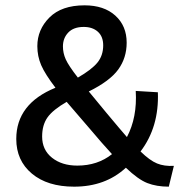

<svg xmlns="http://www.w3.org/2000/svg" viewBox="-20 -690 672 720"><path d="M632 -68 613 10Q567 10 532.5 -3.5Q498 -17 452 -61Q375 10 258 10Q158 10 99.5 -39Q41 -88 41 -169Q41 -301 188 -361Q149 -412 134.5 -445.5Q120 -479 120 -517Q120 -579 165.5 -624.5Q211 -670 297 -670Q370 -670 412.5 -631.5Q455 -593 455 -530Q455 -473 423.5 -429.5Q392 -386 313 -347Q357 -294 379 -267Q434 -201 456 -176Q495 -250 489 -349L572 -344Q577 -214 507 -122Q542 -88 569 -77Q596 -66 632 -68ZM294 -589Q256 -589 236 -568Q216 -547 216 -516Q216 -491 226.5 -467.5Q237 -444 272 -399Q324 -429 345.5 -455.5Q367 -482 367 -520Q367 -553 347 -571Q327 -589 294 -589ZM138 -178Q138 -128 175 -98.5Q212 -69 270 -69Q346 -69 400 -112Q364 -151 316 -208Q299 -228 230 -308Q178 -278 158 -249.5Q138 -221 138 -178Z"/></svg>

Font: Elaine Sans Medium
Style: Regular
Weight: 500
Designer: Wei Huang
Foundry: Wei Huang
Version: Version 2.001;PS 002.001;hotconv 1.0.88;makeotf.lib2.5.64775